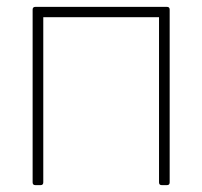

<svg xmlns="http://www.w3.org/2000/svg" viewBox="-20 -526 589 559"><path d="M443 5V-476H106V5Q106 13 98 13H83Q75 13 75 5V-498Q75 -506 83 -506H466Q474 -506 474 -498V5Q474 13 466 13H451Q443 13 443 5Z"/></svg>

Font: LINE Seed JP_TTF Thin
Style: Regular
Weight: 250
Designer: LY Corporation & Fontrix & Fontworks
Version: Version 1.008